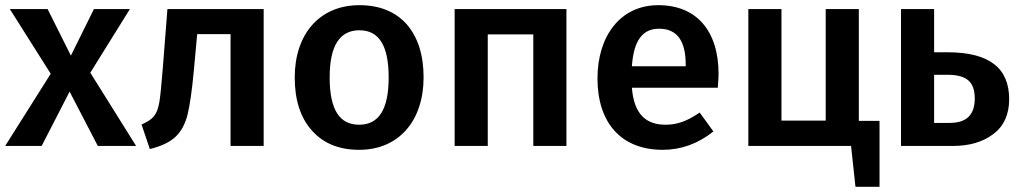

<svg xmlns="http://www.w3.org/2000/svg" viewBox="-23 -564 3944 742"><path d="M479 -529H340L251 -349L161 -529H15L173 -279L-3 0H138L246 -210L355 0H503L326 -283Z M624 -529 606 -299C601 -238 597 -195 593 -170C584 -119 568 -102 524 -83L556 12C601 1 634 -15 656 -36C677 -56 693 -85 702 -122C711 -159 719 -215 726 -290L739 -432H868V0H996V-529Z M1366 -544C1211 -544 1116 -431 1116 -265C1116 -178 1138 -109 1182 -60C1226 -10 1287 15 1365 15C1519 15 1614 -98 1614 -265C1614 -352 1592 -420 1549 -470C1505 -519 1444 -544 1366 -544ZM1366 -447C1441 -447 1479 -389 1479 -265C1479 -141 1441 -82 1365 -82C1289 -82 1251 -140 1251 -265C1251 -386 1289 -447 1366 -447Z M2166 0V-529H1734V0H1862V-431H2038V0Z M2754 -277C2754 -445 2669 -544 2521 -544C2374 -544 2286 -424 2286 -261C2286 -90 2377 15 2538 15C2610 15 2675 -9 2734 -56L2681 -129C2634 -97 2596 -82 2549 -82C2474 -82 2427 -122 2419 -225H2751C2753 -253 2754 -270 2754 -277ZM2627 -308H2419C2426 -409 2461 -453 2524 -453C2593 -453 2627 -407 2627 -314Z M3296 -529H3168V-98H2997V-529H2869V0H3266L3283 158H3376V-97H3296Z M3587 -362V-529H3459V0H3660C3723 0 3775 -15 3816 -46C3857 -77 3877 -122 3877 -181C3877 -298 3804 -362 3639 -362ZM3587 -89V-275H3638C3715 -275 3744 -246 3744 -183C3744 -120 3712 -89 3647 -89Z"/></svg>

Font: Fira Sans Medium
Style: Regular
Weight: 500
Designer: Carrois Corporate & Edenspiekermann AG
Foundry: Carrois Corporate GbR & Edenspiekermann AG
Version: Version 4.203